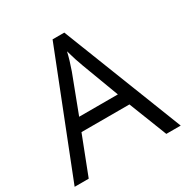

<svg xmlns="http://www.w3.org/2000/svg" viewBox="-164 -855 961 992"><g transform="rotate(-30 316.5 -358.5)"><path d="M546.9 0 458 -227.1H171.9L84 0H0L282.2 -716.8H352.1L632.8 0ZM432.1 -301.8 349.1 -522.9Q333 -564.9 315.9 -626Q305.2 -579.1 285.2 -522.9L201.2 -301.8Z"/></g></svg>

Font: f01525491
Style: Regular
Weight: 400
Foundry: Ascender Corporation
Version: Version 1.10